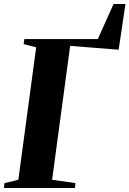

<svg xmlns="http://www.w3.org/2000/svg" viewBox="-30 -938 646 958"><path d="M-10.5 0 -7.5 -24.5 61.5 -41 150.5 -702 88 -718 91.5 -743H458L536.5 -918H596L562 -690L320 -709L230 -41L346.5 -24.5L344 0Z"/></svg>

Font: Merriweather 120pt ExtraBold
Style: Italic
Weight: 800
Italic angle: -7.8°
Version: Version 2.101